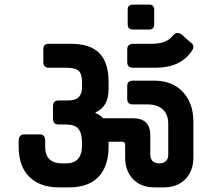

<svg xmlns="http://www.w3.org/2000/svg" viewBox="-20 -813 907 833"><path d="M556 -463H650Q728 -463 773.5 -414Q819 -365 819 -285V-130Q819 -71 784 -35.5Q749 0 690 0H651Q592 0 557.5 -35.5Q523 -71 523 -130V-184Q523 -198 511 -198H451V-176Q451 -92 407.5 -46Q364 0 278 0H237Q153 0 107 -46Q61 -92 61 -176V-201Q61 -230 86 -230H154Q176 -230 176 -201V-175Q176 -104 252 -104H266Q336 -104 336 -183V-192Q336 -234 320.5 -253.5Q305 -273 266 -273H234Q210 -273 210 -297V-352Q210 -377 233 -377H270Q310 -377 323 -393Q336 -409 336 -435V-457Q336 -491 322 -505Q308 -519 268 -519H192Q168 -519 168 -543V-600Q168 -623 192 -623H287Q372 -623 411.5 -582Q451 -541 451 -459V-426Q451 -350 395 -326V-322Q416 -314 427 -300H556Q632 -300 632 -227V-142Q632 -107 669 -104H673Q710 -107 710 -142V-276Q710 -316 686.5 -338Q663 -360 620 -360H556Q532 -360 532 -384V-440Q532 -463 556 -463ZM653 -519H559Q532 -519 532 -543V-598Q532 -623 559 -623H638Q701 -623 728 -656Q739 -670 749.5 -670Q760 -670 769 -662.5Q778 -655 788 -645.5Q798 -636 808.5 -628Q819 -620 819 -611Q819 -602 814 -595Q766 -519 653 -519ZM627 -685H556Q534 -685 534 -707V-771Q534 -793 556 -793H627Q649 -793 649 -771V-707Q649 -685 627 -685Z"/></svg>

Font: Rajdhani
Style: Bold
Weight: 700
Designer: Satya Rajpurohit, Jyotish Sonowal
Foundry: Indian Type Foundry
Version: Version 1.201 February 1, 2022